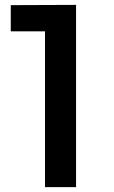

<svg xmlns="http://www.w3.org/2000/svg" viewBox="-20 -765 465 785"><path d="M164 0V-637H24V-744L291 -745V0Z"/></svg>

Font: Plus Jakarta Display Medium
Style: Regular
Weight: 500
Designer: Gumpita Rahayu
Foundry: Tokotype Studio
Version: Version 1.000